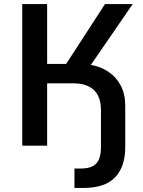

<svg xmlns="http://www.w3.org/2000/svg" viewBox="-20 -720 708 949"><path d="M90 -700H213V-404H307L499 -700H636L429 -399Q477 -391 515.5 -365.5Q554 -340 576.5 -297.5Q599 -255 599 -197V8Q599 103 549.5 156Q500 209 392 209H348V113H379Q416 113 438 101.5Q460 90 469.5 66.5Q479 43 479 5V-175Q479 -242 444 -275Q409 -308 344 -308H213V0H90Z"/></svg>

Font: .
Style: 
Weight: 500
Designer: A.Korolkova, Vitaly Kuzmin
Foundry: ParaType Ltd
Version: Version 1.000; Glyphs 3.2, build 3192.0